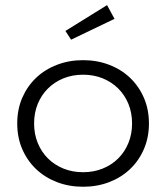

<svg xmlns="http://www.w3.org/2000/svg" viewBox="-20 -715 649 750"><path d="M304.5 14.5Q250 14.5 203 -3.4Q155.9 -21.4 121.4 -54.1Q86.8 -86.8 67 -132.3Q47.3 -177.7 47.3 -232.7Q47.3 -287.7 67 -333.2Q86.8 -378.6 121.4 -411.4Q155.9 -444.1 203 -462Q250 -480 304.5 -480Q359.1 -480 406.1 -462Q453.2 -444.1 487.7 -411.4Q522.3 -378.6 542 -333.2Q561.8 -287.7 561.8 -232.7Q561.8 -177.7 542 -132.3Q522.3 -86.8 487.7 -54.1Q453.2 -21.4 406.1 -3.4Q359.1 14.5 304.5 14.5ZM304.5 -42.3Q345.9 -42.3 380.9 -56.4Q415.9 -70.5 441.6 -95.9Q467.3 -121.4 481.6 -156.4Q495.9 -191.4 495.9 -232.7Q495.9 -274.5 481.6 -309.3Q467.3 -344.1 441.6 -369.5Q415.9 -395 380.9 -409.1Q345.9 -423.2 304.5 -423.2Q263.2 -423.2 228.2 -409.1Q193.2 -395 167.5 -369.5Q141.8 -344.1 127.5 -309.3Q113.2 -274.5 113.2 -232.7Q113.2 -191.4 127.5 -156.4Q141.8 -121.4 167.5 -95.9Q193.2 -70.5 228.2 -56.4Q263.2 -42.3 304.5 -42.3ZM398.2 -695 427.3 -641.4 257.7 -560 235.5 -594.1Z"/></svg>

Font: Spartan
Style: Regular
Weight: 400
Designer: Matt Bailey, Mirko Velimirovic
Foundry: Matt Bailey
Version: Version 1.005